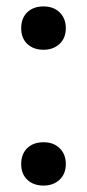

<svg xmlns="http://www.w3.org/2000/svg" viewBox="-20 -571 270 598"><path d="M115.5 7Q84.5 7 65.2 -11Q46 -29 46 -60Q46 -91.5 65 -109.8Q84 -128 115.5 -128Q147 -128 166 -109.2Q185 -90.5 185 -60Q185 -29.5 165.5 -11.2Q146 7 115.5 7ZM115.5 -416Q84.5 -416 65.2 -434Q46 -452 46 -483Q46 -514.5 65 -532.8Q84 -551 115.5 -551Q147 -551 166 -532.2Q185 -513.5 185 -483Q185 -452.5 165.5 -434.2Q146 -416 115.5 -416Z"/></svg>

Font: Encode Sans SmCnd Md
Style: Regular
Weight: 500
Width: 4
Designer: Multiple Designers
Foundry: Impallari Type
Version: Version 3.002; ttfautohint (v1.8.3) -l 8 -r 50 -G 200 -x 14 